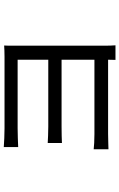

<svg xmlns="http://www.w3.org/2000/svg" viewBox="177 -766 645 1040"><g transform="rotate(-90 500.0 -246.5)"><path d="M211 -62V18C227 18 262 16 294 16H696L695 56H774C773 42 772 18 772 2C772 -83 772 -460 772 -496C772 -515 772 -536 773 -547C760 -546 734 -545 712 -545C630 -545 381 -545 325 -545C299 -545 242 -547 223 -549V-471C241 -472 299 -474 325 -474C380 -474 662 -474 696 -474V-308H334C300 -308 264 -310 245 -311V-234C265 -235 300 -236 335 -236H696V-58H293C259 -58 227 -60 211 -62Z"/></g></svg>

Font: Noto Sans Mono CJK SC
Style: Regular
Weight: 400
Designer: Ryoko NISHIZUKA 西塚涼子 (kana, bopomofo & ideographs); Paul D. Hunt (Latin, Greek & Cyrillic); Sandoll Communications 산돌커뮤니
Foundry: Adobe
Version: Version 2.004;hotconv 1.0.118;makeotfexe 2.5.65603